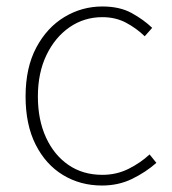

<svg xmlns="http://www.w3.org/2000/svg" viewBox="-20 -560 532 593"><path d="M295 13Q228 13 174.5 -19.5Q121 -52 90 -113.5Q59 -175 59 -262Q59 -351 92 -413Q125 -475 179 -507.5Q233 -540 296 -540Q350 -540 387 -519.5Q424 -499 450 -474L427 -448Q401 -473 369 -490Q337 -507 296 -507Q240 -507 195 -476Q150 -445 123.5 -390Q97 -335 97 -262Q97 -190 122 -135.5Q147 -81 191.5 -50.5Q236 -20 296 -20Q340 -20 377 -38.5Q414 -57 442 -83L463 -57Q430 -28 388 -7.5Q346 13 295 13Z"/></svg>

Font: Noto Sans SC Thin
Style: Regular
Weight: 100
Designer: Ryoko NISHIZUKA 西塚涼子 (kana, bopomofo & ideographs); Paul D. Hunt (Latin, Greek & Cyrillic); Sandoll Communications 산돌커뮤니
Foundry: Adobe
Version: Version 2.004-H2;hotconv 1.0.118;makeotfexe 2.5.65603